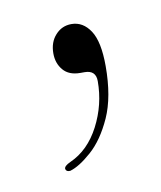

<svg xmlns="http://www.w3.org/2000/svg" viewBox="-41 -112 240 286"><g transform="rotate(-10 79.5 30.5)"><path d="M84.5 -3Q67.5 -3 58.8 -13.2Q50 -23.5 50 -38.5Q50 -55.5 59.8 -66.2Q69.5 -77 84 -77Q101.5 -77 112.5 -60.2Q123.5 -43.5 123.5 -6.5Q123.5 40 109.8 70.5Q96 101 77.2 117.5Q58.5 134 44.5 138Q38.5 138.5 37.5 134Q37 129.5 47 125Q75 112.5 91.5 80.8Q108 49 108 13.5Q108 -3 91 -3Z"/></g></svg>

Font: Fraunces 72pt Thin
Style: Regular
Weight: 100
Version: Version 1.000;[b76b70a41]